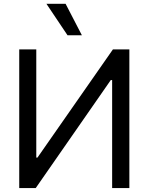

<svg xmlns="http://www.w3.org/2000/svg" viewBox="-20 -959 758 979"><path d="M165 -707V-155.3H170.9L555.7 -707H639.6V0H551.8V-550.8H544.9L162.1 0H78.1V-707ZM216.8 -939.5H314.5L397.5 -779.3H324.2Z"/></svg>

Font: Pretendard Std Variable
Style: Regular
Weight: 400
Designer: Base glyphs from Inter by Rasmus Andersson; Hangeul glyphs from Noto Sans CJK(Source Han Sans) by Jang Soo-young and Kan
Foundry: Kil Hyung-jin
Version: Version 1.309;Glyphs 3.2 (3225)